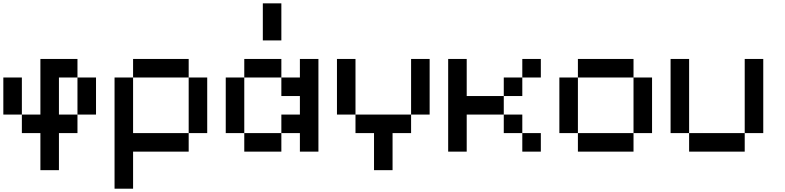

<svg xmlns="http://www.w3.org/2000/svg" viewBox="-20 -909 4707 1151"><path d="M555.6 -222.2H444.4V-444.4H555.6ZM333.3 -111.1V111.1H222.2V-111.1H111.1V-222.2H222.2V-555.6H444.4V-444.4H333.3V-222.2H444.4V-111.1ZM111.1 -222.2H0V-444.4H111.1Z M1111.1 -444.4H777.8V-555.6H1111.1ZM777.8 0V222.2H666.7V-444.4H777.8V-111.1H1111.1V0ZM1222.2 -111.1H1111.1V-444.4H1222.2Z M1444.4 -111.1H1333.3V-444.4H1444.4ZM1777.8 -333.3H1666.7V-444.4H1777.8V-555.6H1888.9V0H1777.8V-111.1H1666.7V-222.2H1777.8ZM1666.7 0H1444.4V-111.1H1666.7ZM1666.7 -444.4H1444.4V-555.6H1666.7ZM1666.7 -666.7H1555.6V-888.9H1666.7Z M2555.6 -222.2H2444.4V-555.6H2555.6ZM2222.2 -111.1H2111.1V-222.2H2444.4V-111.1H2333.3V111.1H2222.2ZM2111.1 -222.2H2000V-555.6H2111.1Z M2777.8 -222.2V0H2666.7V-555.6H2777.8V-333.3H3000V-222.2ZM3222.2 0H3111.1V-111.1H3222.2ZM3111.1 -111.1H3000V-222.2H3111.1ZM3222.2 -444.4H3111.1V-555.6H3222.2ZM3111.1 -333.3H3000V-444.4H3111.1Z M3444.4 -111.1H3333.3V-444.4H3444.4ZM3777.8 -444.4H3444.4V-555.6H3777.8ZM3888.9 -111.1H3777.8V-444.4H3888.9ZM3777.8 0H3444.4V-111.1H3777.8Z M4111.1 -111.1H4000V-555.6H4111.1ZM4555.6 -111.1H4444.4V-555.6H4555.6ZM4444.4 0H4111.1V-111.1H4444.4Z"/></svg>

Font: Pixeloid Mono
Style: Regular
Weight: 400
Monospace: yes
Designer: GGBotNet
Foundry: GGBotNet
Version: 0.5